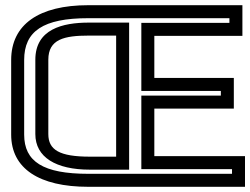

<svg xmlns="http://www.w3.org/2000/svg" viewBox="-20 -694 963 739"><path d="M923 0V-68V-93H898H574V-276H855H880V-301V-369V-394H855H574V-556H888H913V-581V-649V-674H888H320C130 -674 23 -600 23 -463V-176C23 -45 131 25 320 25H898H923V0ZM873 -25H320C146 -25 73 -72 73 -176V-463C73 -574 146 -624 320 -624H863V-606H549H524V-581V-369V-344H549H830V-326H549H524V-301V-68V-43H549H873V-25ZM322 -557H427V-91H326C209 -91 166 -117 166 -178V-464C166 -543 227 -557 322 -557ZM322 -607C221 -607 116 -582 116 -464V-178C116 -89 195 -41 326 -41H452H477V-66V-582V-607H452H322Z"/></svg>

Font: Gamestation DisplayOutline
Style: Regular
Weight: 400
Designer: Jonas Hecksher
Foundry: Jonas Hecksher, Playtypeª, e-types AS
Version: Version 1.003